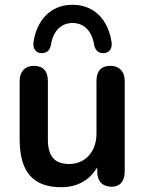

<svg xmlns="http://www.w3.org/2000/svg" viewBox="-20 -772 603 802"><path d="M236 10C302 10 355 -19 386 -73V-56C386 -15 408 8 447 8C481 8 501 -15 501 -56V-434C501 -475 476 -497 442 -497C402 -497 383 -475 383 -434V-214C383 -138 336 -87 269 -87C207 -87 180 -120 180 -190V-434C180 -475 160 -497 121 -497C87 -497 62 -475 62 -434V-192C62 -58 114 10 236 10ZM152 -550C174 -549 189 -561 193 -586C203 -646 238 -676 283 -676C328 -676 363 -646 373 -586C377 -561 392 -549 414 -550C436 -551 450 -569 446 -596C433 -685 377 -752 283 -752C189 -752 133 -685 120 -596C116 -569 130 -551 152 -550Z"/></svg>

Font: SN Pro SemiBold
Style: Regular
Weight: 600
Designer: Tobias Whetton
Foundry: Supernotes
Version: Version 1.003;Glyphs 3.3 (3324)